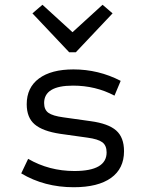

<svg xmlns="http://www.w3.org/2000/svg" viewBox="-20 -773 620 805"><path d="M289 12Q166 12 69 -46L98 -107Q186 -56 292 -56Q427 -56 427 -134Q427 -163 409 -176.5Q391 -190 346 -196L232 -212Q159 -223 125.5 -251.5Q92 -280 92 -336Q92 -406 143.5 -444Q195 -482 288 -482Q393 -482 486 -434L460 -372Q381 -414 286 -414Q165 -414 165 -341Q165 -313 183 -300Q201 -287 246 -281L360 -265Q434 -255 467 -226Q500 -197 500 -139Q500 -66 445.5 -27Q391 12 289 12ZM270 -554 116 -717 158 -753 284 -638 410 -753 452 -717 298 -554Z"/></svg>

Font: Sometype Mono
Style: Regular
Weight: 400
Monospace: yes
Designer: Ryoichi Tsunekawa
Foundry: Dharma Type
Version: Version 1.000; ttfautohint (v1.8.3)